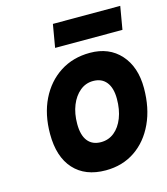

<svg xmlns="http://www.w3.org/2000/svg" viewBox="-107 -777 761 873"><g transform="rotate(-15 274.0 -341.0)"><path d="M284 12Q187.5 12 134.2 -46.8Q81 -105.5 81 -213Q81 -305 115.2 -374.8Q149.5 -444.5 210.2 -483.8Q271 -523 351 -523Q441 -523 494.2 -463.8Q547.5 -404.5 547.5 -305Q547.5 -211 514.2 -139.5Q481 -68 421.8 -28Q362.5 12 284 12ZM296 -117.5Q331.5 -117.5 358.5 -139.2Q385.5 -161 400.8 -200Q416 -239 416 -289.5Q416 -340.5 394.2 -368Q372.5 -395.5 332 -395.5Q297 -395.5 270 -373.2Q243 -351 227.5 -312.8Q212 -274.5 212 -225Q212 -172.5 233.5 -145Q255 -117.5 296 -117.5ZM204.5 -585.5 223 -693.5H540L521.5 -585.5Z"/></g></svg>

Font: Overpass ExtraBold
Style: Italic
Weight: 800
Italic angle: -10°
Designer: Delve Withrington, Dave Bailey, Thomas Jockin
Foundry: Delve Fonts LLC
Version: Version 4.000